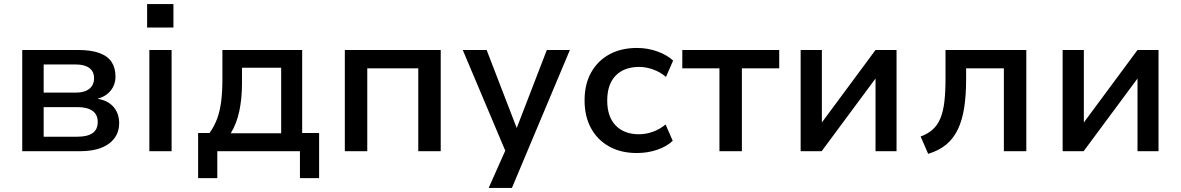

<svg xmlns="http://www.w3.org/2000/svg" viewBox="-20 -741 5787 941"><path d="M89 0V-496H363Q427 -496 467.5 -481Q508 -466 527 -437Q546 -408 546 -366Q546 -326 522.5 -297Q499 -268 458 -257Q494 -251 517 -234.5Q540 -218 552 -193.5Q564 -169 564 -138Q564 -74 514 -37Q464 0 372 0ZM194 -71H360Q408 -71 433.5 -88.5Q459 -106 459 -143Q459 -180 433 -198Q407 -216 360 -216H194ZM194 -287H352Q394 -287 417.5 -305.5Q441 -324 441 -358Q441 -391 417.5 -408Q394 -425 352 -425H194Z M701 -606V-721H830V-606ZM712 0V-496H821V0Z M951 132V-89H1007Q1031 -123 1044.5 -160Q1058 -197 1064 -244Q1070 -291 1070 -353V-496H1461V-89H1544V132H1450V0H1045V132ZM1111 -88H1358V-409H1166V-331Q1166 -259 1153 -197Q1140 -135 1111 -88Z M1670 0V-496H2140V0H2030V-406H1780V0Z M2375 180 2473 -40V37L2248 -496H2365L2515 -107H2510L2660 -496H2773L2489 180Z M3101 9Q3024 9 2966.5 -22.5Q2909 -54 2877 -112Q2845 -170 2845 -249Q2845 -328 2877 -385.5Q2909 -443 2966.5 -474.5Q3024 -506 3102 -506Q3154 -506 3201.5 -489Q3249 -472 3279 -444L3244 -364Q3216 -388 3181 -400.5Q3146 -413 3113 -413Q3039 -413 2997.5 -370.5Q2956 -328 2956 -248Q2956 -169 2997.5 -126Q3039 -83 3112 -83Q3146 -83 3180.5 -95.5Q3215 -108 3242 -131L3277 -51Q3248 -23 3201 -7Q3154 9 3101 9Z M3506 0V-406H3324V-496H3799V-406H3616V0Z M3904 0V-496H4008V-134H4003L4271 -496H4374V0H4271V-363H4276L4007 0Z M4529 13 4492 -72Q4528 -85 4552 -107Q4576 -129 4589.5 -162.5Q4603 -196 4608.5 -243.5Q4614 -291 4614 -355V-496H5010V0H4900V-406H4715V-352Q4715 -274 4705.5 -213Q4696 -152 4674.5 -107Q4653 -62 4617.5 -32.5Q4582 -3 4529 13Z M5188 0V-496H5292V-134H5287L5555 -496H5658V0H5555V-363H5560L5291 0Z"/></svg>

Font: Nunito Sans 8pt SemiBold
Style: Regular
Weight: 600
Version: Version 3.101;gftools[0.9.27]